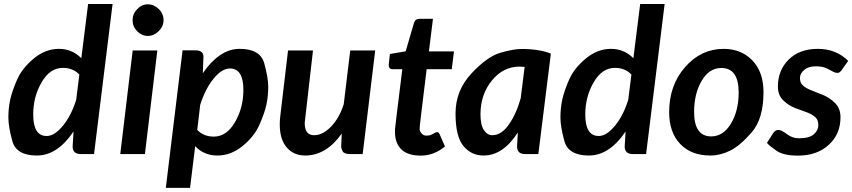

<svg xmlns="http://www.w3.org/2000/svg" viewBox="-20 -763 4221 951"><path d="M144.5 -195.8Q144.5 -89.4 210.9 -89.4Q250.5 -89.4 292.2 -140.9Q334 -192.4 357.4 -269L373 -393.6Q342.3 -426.8 291 -426.8Q227.5 -426.8 186 -355.2Q144.5 -283.7 144.5 -195.8ZM380.4 0Q339.8 0 339.8 -37.1L344.2 -111.8Q264.2 7.3 162.6 7.3Q61 7.3 41.3 -63.7Q21.5 -134.8 21.5 -181.2Q21.5 -227.5 30.5 -269.3Q39.6 -311 64.5 -368.2Q89.4 -425.3 147.2 -473.1Q205.1 -521 271.5 -521Q337.4 -521 382.8 -474.6L416.5 -743.2H537.6L445.8 0Z M712.4 -585Q682.6 -585 659.7 -607.9Q636.7 -630.9 636.7 -662.6Q636.7 -694.3 659.7 -718Q682.6 -741.7 712.4 -741.7Q742.2 -741.7 766.1 -718.5Q790 -695.3 790 -663.6Q790 -631.8 765.9 -608.4Q741.7 -585 712.4 -585ZM759.3 -513.2 697.8 0H575.7L637.2 -513.2Z M1185.5 -317.4Q1185.5 -423.8 1119.1 -423.8Q1078.6 -423.8 1037.6 -373Q996.6 -322.3 971.7 -244.1L957 -119.6Q988.3 -86.4 1039.1 -86.4Q1102.1 -86.4 1143.8 -157.7Q1185.5 -229 1185.5 -317.4ZM946.8 -513.7Q987.8 -513.7 987.8 -482.4V-481Q987.8 -479.5 987.3 -471.7Q986.8 -463.9 986.3 -447.3Q985.8 -430.7 984.4 -399.9Q1021.5 -455.6 1068.1 -488.3Q1114.7 -521 1167 -521Q1269 -521 1288.8 -449.7Q1308.6 -378.4 1308.6 -332.5Q1308.6 -286.6 1299.6 -244.6Q1290.5 -202.6 1264.9 -144.8Q1239.3 -86.9 1181.6 -39.8Q1124 7.3 1057.1 7.3Q990.2 7.3 946.8 -39.1L921.4 167.5H801.3L884.3 -513.7Z M1489.3 -154.8Q1488.8 -93.3 1535.6 -93.3Q1578.1 -93.3 1619.4 -135.5Q1660.6 -177.7 1682.6 -247.1L1714.8 -513.2H1838.4L1776.4 0H1713.9Q1684.6 0 1677.2 -13.7Q1669.9 -27.3 1669.9 -37.1V-39.1L1672.9 -101.6Q1595.7 7.3 1491.7 7.3Q1434.1 7.3 1399.9 -33Q1365.7 -73.2 1365.7 -146.5Q1365.7 -168.9 1368.2 -187.5L1406.7 -513.2H1530.3Q1489.3 -158.2 1489.3 -154.8Z M1936.5 -123Q1936.5 -126.5 1944.3 -190.4L1972.7 -420.4H1924.3Q1905.3 -420.4 1905.3 -441.4Q1905.3 -441.9 1905.5 -443.4Q1905.8 -444.8 1906.2 -450.2Q1906.7 -455.6 1908 -466.1Q1909.2 -476.6 1911.1 -495.6L1989.3 -508.8L2030.3 -648.9Q2036.6 -669.9 2058.1 -669.9H2124.5L2104.5 -508.3H2228.5L2217.8 -420.4H2093.3L2065.9 -196.8Q2063.5 -176.3 2062.3 -164.3Q2061 -152.3 2059.8 -144Q2058.6 -135.7 2058.6 -124.5Q2058.6 -113.3 2068.1 -102.3Q2077.6 -91.3 2091.3 -91.3Q2105 -91.3 2112.3 -94.2Q2119.6 -97.2 2125.2 -100.1Q2130.9 -103 2135 -105.7Q2139.2 -108.4 2146 -108.4Q2152.8 -108.4 2157.7 -97.7L2184.1 -37.6Q2128.9 7.8 2064.9 7.8Q2001 7.8 1969.5 -21.5Q1938 -50.8 1936.5 -104.5Z M2418.9 -93.3Q2463.4 -93.3 2500.2 -145.8Q2537.1 -198.2 2559.1 -276.4L2578.6 -431.6Q2564.9 -433.1 2553.7 -433.1Q2472.2 -433.1 2416 -363.8Q2359.9 -294.4 2359.9 -197.3Q2359.9 -143.1 2377 -118.2Q2394 -93.3 2418.9 -93.3ZM2564 -520.5Q2649.4 -520.5 2708.5 -497.6L2646.5 0H2581.1Q2541 0 2541 -37.1L2544.9 -106.9Q2471.7 7.3 2375 7.3Q2314.5 7.3 2275.4 -39.8Q2236.3 -86.9 2236.3 -200.7Q2236.3 -314.5 2314.5 -398.4Q2392.6 -482.4 2457.8 -501.5Q2522.9 -520.5 2564 -520.5Z M2878.9 -195.8Q2878.9 -89.4 2945.3 -89.4Q2984.9 -89.4 3026.6 -140.9Q3068.4 -192.4 3091.8 -269L3107.4 -393.6Q3076.7 -426.8 3025.4 -426.8Q2961.9 -426.8 2920.4 -355.2Q2878.9 -283.7 2878.9 -195.8ZM3114.7 0Q3074.2 0 3074.2 -37.1L3078.6 -111.8Q2998.5 7.3 2897 7.3Q2795.4 7.3 2775.6 -63.7Q2755.9 -134.8 2755.9 -181.2Q2755.9 -227.5 2764.9 -269.3Q2773.9 -311 2798.8 -368.2Q2823.7 -425.3 2881.6 -473.1Q2939.5 -521 3005.9 -521Q3071.8 -521 3117.2 -474.6L3150.9 -743.2H3272L3180.2 0Z M3498.5 7.3Q3403.8 7.3 3349.1 -50Q3294.4 -107.4 3294.4 -207.5Q3294.4 -340.8 3373.5 -430.9Q3452.6 -521 3564 -521Q3651.4 -521 3706.5 -463.9Q3761.7 -406.7 3761.7 -306.2Q3761.7 -174.8 3703.6 -107.9Q3645.5 -41 3596.4 -16.8Q3547.4 7.3 3498.5 7.3ZM3418 -208.5Q3418 -87.4 3502.9 -87.4Q3562.5 -87.4 3600.6 -150.9Q3638.7 -214.4 3638.7 -305.2Q3638.7 -426.3 3552.7 -426.3Q3492.7 -426.3 3455.3 -362.5Q3418 -298.8 3418 -208.5Z M4143.1 -182.1Q4143.1 -98.6 4084.7 -45.4Q4026.4 7.8 3932.6 7.8Q3860.4 7.8 3825.2 -16.8Q3790 -41.5 3778.8 -55.2L3808.6 -102.1Q3819.8 -119.6 3835.2 -119.6Q3850.6 -119.6 3877.4 -98.9Q3904.3 -78.1 3937 -78.1Q3988.8 -78.1 4011 -97.9Q4033.2 -117.7 4033.2 -141.1Q4033.2 -164.1 4024.7 -175.3Q4016.1 -186.5 4002 -194.8Q3987.8 -203.1 3969.7 -209.2Q3951.7 -215.3 3919.4 -227.5Q3887.2 -239.7 3860.1 -265.4Q3833 -291 3833 -334Q3833 -415 3886.5 -468Q3939.9 -521 4030.8 -521Q4121.6 -521 4181.2 -461.4L4149.4 -416.5Q4139.2 -401.9 4128.4 -401.9Q4117.2 -401.9 4108.2 -407Q4099.1 -412.1 4077.4 -423.3Q4055.7 -434.6 4020 -434.6Q3984.4 -434.6 3963.4 -416.7Q3942.4 -398.9 3942.4 -377.9Q3942.4 -356.9 3950.9 -346.2Q3959.5 -335.4 3973.6 -327.4Q3987.8 -319.3 4005.9 -312.7Q4023.9 -306.2 4056.9 -292.5Q4089.8 -278.8 4116.5 -252.2Q4143.1 -225.6 4143.1 -182.1Z"/></svg>

Font: Lato-BoldItalic
Style: Bold Italic
Weight: 700
Italic angle: -7°
Designer: Lukasz Dziedzic
Foundry: tyPoland Lukasz Dziedzic
Version: Version 1.104; Western+Polish opensource